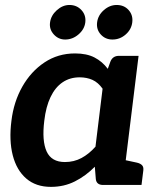

<svg xmlns="http://www.w3.org/2000/svg" viewBox="-20 -736 632 764"><path d="M182.6 7.6Q122.9 7.6 84.5 -25.6Q46 -58.7 30.7 -118.1Q15.5 -177.4 25.5 -255.4Q34.5 -330.6 68.8 -391.2Q103.2 -451.8 157 -487.6Q210.7 -523.4 278.7 -523.4Q324.9 -523.4 356 -507.3Q387 -491.3 408.9 -462.1L419.3 -490.8Q428.3 -513.8 453.4 -513.8H531.4L468.2 0H390.3Q364.2 0 361.3 -23L357.3 -72.5Q321.1 -35.9 278 -14.2Q234.9 7.6 182.6 7.6ZM238.3 -91.2Q274.4 -91.2 304.2 -107.2Q334 -123.2 359.9 -152.3L388.2 -383Q370.5 -408 347.8 -418.2Q325 -428.3 297 -428.3Q258.1 -428.3 228.9 -408.4Q199.6 -388.5 181.1 -349.8Q162.6 -311.2 156.2 -255.4Q146.3 -175.2 165.6 -133.2Q184.9 -91.2 238.3 -91.2ZM443.9 0 469 -100.8 525 -88.8Q538.5 -85.6 545.2 -78.6Q551.9 -71.6 550.3 -58.1L543.1 0ZM319.4 -646.6Q315.8 -619 292.2 -598.9Q268.7 -578.7 239.4 -578.7Q212.4 -578.7 193.9 -599.2Q175.5 -619.6 179.1 -646.5Q182.8 -674.6 206.1 -695.4Q229.3 -716.2 256.3 -716.2Q285.5 -716.2 304.2 -695.8Q322.9 -675.4 319.4 -646.6ZM506.3 -647Q502.8 -618.6 480 -598.7Q457.2 -578.7 427.4 -578.7Q399.3 -578.7 381.1 -598.7Q362.9 -618.6 366.4 -647Q370 -675.4 393.3 -695.8Q416.5 -716.2 444.2 -716.2Q474.1 -716.2 492 -695.8Q509.9 -675.4 506.3 -647Z"/></svg>

Font: Aleo
Style: Italic
Weight: 400
Italic angle: -7°
Designer: Alessio Laiso
Foundry: Alessio Laiso
Version: Version 2.001;gftools[0.9.29]